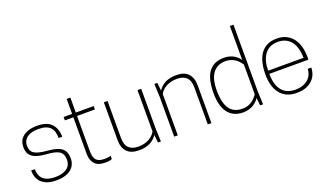

<svg xmlns="http://www.w3.org/2000/svg" viewBox="-76 -1300 3068 1808"><g transform="rotate(-20 1458.0 -396.0)"><path d="M247 8Q191 8 154 -6Q117 -20 94 -43.5Q71 -67 61.5 -97.5Q52 -128 52 -161H89Q89 -25 247 -25Q316 -25 360 -54Q404 -83 404 -142Q404 -202 365.5 -226.5Q327 -251 236 -256Q185 -260 151 -270.5Q117 -281 96 -298.5Q75 -316 66.5 -339.5Q58 -363 58 -395Q58 -424 69 -450Q80 -476 103 -495.5Q126 -515 161.5 -526.5Q197 -538 247 -538Q347 -538 391.5 -489Q436 -440 436 -360H400Q400 -393 392.5 -420Q385 -447 367.5 -466Q350 -485 320.5 -495Q291 -505 247 -505Q215 -505 187.5 -498.5Q160 -492 139.5 -478.5Q119 -465 107 -444Q95 -423 95 -393Q95 -368 102.5 -349Q110 -330 128.5 -317Q147 -304 178.5 -296Q210 -288 258 -284Q308 -280 343 -270.5Q378 -261 400 -244Q422 -227 432 -201.5Q442 -176 442 -140Q442 -110 430.5 -83Q419 -56 395 -35.5Q371 -15 334 -3.5Q297 8 247 8Z M736 8Q709 8 683.5 2Q658 -4 639 -20Q620 -36 608.5 -63.5Q597 -91 597 -135V-496H512V-530H597V-680H634V-530H813V-496H634V-142Q634 -108 641 -85.5Q648 -63 662 -50Q676 -37 696.5 -32Q717 -27 744 -27Q780 -27 803 -36V-3Q793 2 775.5 5Q758 8 736 8Z M1075 8Q994 8 954.5 -33.5Q915 -75 915 -150V-530H952V-160Q952 -91 984.5 -59Q1017 -27 1078 -27Q1114 -27 1142.5 -34.5Q1171 -42 1192 -55Q1213 -68 1228 -83.5Q1243 -99 1252 -116V-530H1289V-130L1294 0H1265L1256 -79Q1200 8 1075 8Z M1800 0H1764V-370Q1764 -439 1731 -471Q1698 -503 1637 -503Q1601 -503 1572.5 -495Q1544 -487 1522.5 -474.5Q1501 -462 1486.5 -446Q1472 -430 1463 -414V0H1427V-400L1421 -530H1451L1459 -450Q1517 -538 1641 -538Q1722 -538 1761 -496Q1800 -454 1800 -380Z M2118 8Q2065 8 2026.5 -11Q1988 -30 1963.5 -64.5Q1939 -99 1927 -147.5Q1915 -196 1915 -254Q1915 -402 1966.5 -470Q2018 -538 2118 -538Q2219 -538 2276 -460V-800H2312V-130L2318 0H2288L2280 -76Q2270 -61 2255.5 -46Q2241 -31 2221 -19Q2201 -7 2175 0.5Q2149 8 2118 8ZM2123 -27Q2177 -27 2216 -54Q2255 -81 2276 -116V-414Q2266 -429 2252 -445Q2238 -461 2219 -474Q2200 -487 2176 -495Q2152 -503 2123 -503Q2077 -503 2044.5 -486Q2012 -469 1991.5 -438.5Q1971 -408 1961.5 -366.5Q1952 -325 1952 -276Q1952 -146 1994.5 -86.5Q2037 -27 2123 -27Z M2654 8Q2597 8 2555.5 -11.5Q2514 -31 2487 -66.5Q2460 -102 2447 -150Q2434 -198 2434 -255Q2434 -315 2445.5 -366.5Q2457 -418 2482.5 -456.5Q2508 -495 2549 -516.5Q2590 -538 2649 -538Q2705 -538 2745.5 -517Q2786 -496 2812 -460.5Q2838 -425 2850.5 -377Q2863 -329 2863 -275V-249H2471Q2471 -200 2481 -159Q2491 -118 2513 -88Q2535 -58 2570 -41.5Q2605 -25 2654 -25Q2699 -25 2731.5 -38Q2764 -51 2785 -71.5Q2806 -92 2816.5 -118Q2827 -144 2827 -170H2863Q2863 -140 2852 -108.5Q2841 -77 2816.5 -51Q2792 -25 2752 -8.5Q2712 8 2654 8ZM2826 -281Q2825 -329 2814.5 -370Q2804 -411 2782.5 -441Q2761 -471 2727.5 -488Q2694 -505 2648 -505Q2602 -505 2568.5 -488Q2535 -471 2513.5 -441Q2492 -411 2481.5 -370Q2471 -329 2471 -281Z"/></g></svg>

Font: Tanohe Sans ExtraLight
Style: Regular
Weight: 250
Designer: Village Type and Design LLC & Cristiano Sobral
Foundry: Cooper Hewitt Smithsonian Design Museum
Version: Version 1.00;May 30, 2020;FontCreator 12.0.0.2522 64-bit; tt